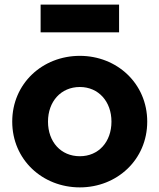

<svg xmlns="http://www.w3.org/2000/svg" viewBox="-20 -800 691 832"><path d="M326 12C487 12 618 -108 618 -273C618 -438 487 -558 326 -558C164 -558 33 -438 33 -273C33 -108 164 12 326 12ZM156 -660H496V-780H156ZM188 -273C188 -360 244 -423 326 -423C407 -423 463 -360 463 -273C463 -185 407 -123 326 -123C244 -123 188 -185 188 -273Z"/></svg>

Font: Mluvka ExtraBold
Style: Regular
Weight: 800
Designer: Modified by Jiří Krblich, Original typeface by Gumpita Rahayu
Foundry: Gumpita Rahayu & Jiří Krblich
Version: Version 2.000;Glyphs 3.1.1 (3134)